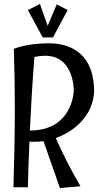

<svg xmlns="http://www.w3.org/2000/svg" viewBox="-20 -945 511 971"><path d="M387 -3C340 -84 298 -165 262 -247C360 -282 450 -362 456 -482C456 -662 351 -726 227 -726C193 -726 113 -723 50 -698C53 -600 55 -502 55 -404C55 -268 52 -133 48 2H121C123 -75 125 -152 129 -229C137 -228 145 -228 153 -228C168 -228 184 -229 200 -231L283 6ZM154 -657C174 -661 192 -663 208 -663C348 -663 353 -507 353 -486C353 -482 347 -285 132 -285H131C137 -408 144 -533 154 -657ZM267 -923 207 -781H233L182 -925L121 -894L196 -756H248L322 -894Z"/></svg>

Font: Englebert
Style: Regular
Weight: 400
Designer: Astigmatic (AOETI)
Foundry: Astigmatic (AOETI)
Version: Version 1.000